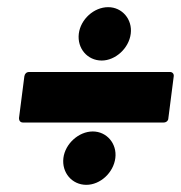

<svg xmlns="http://www.w3.org/2000/svg" viewBox="-20 -578 505 536"><path d="M264 -409C302 -409 340 -443 345 -484C350 -524 321 -558 282 -558C242 -558 205 -524 200 -484C195 -443 224 -409 264 -409ZM44 -236H437C444 -236 450 -241 450 -248L465 -365C466 -372 461 -377 455 -377H61C54 -377 49 -372 48 -365L33 -248C33 -241 37 -236 44 -236ZM221 -62C260 -62 297 -96 302 -137C307 -177 278 -211 239 -211C200 -211 162 -177 157 -137C152 -96 181 -62 221 -62Z"/></svg>

Font: Barlow ExtraBold
Style: Italic
Weight: 800
Italic angle: -7°
Designer: Jeremy Tribby
Foundry: Tribby Type
Version: Version 1.422;hotconv 1.0.109;makeotfexe 2.5.65596